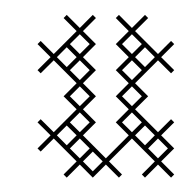

<svg xmlns="http://www.w3.org/2000/svg" viewBox="-20 -239 259 263"><path d="M111.4 -142.9 93.6 -160.7 111.4 -178.6 93.6 -196.4 111.4 -214.3 107.1 -218.6 89.3 -200.7 71.4 -218.6 67.1 -214.3 85 -196.4 53.6 -165 35.7 -182.9 31.4 -178.6 49.3 -160.7 31.4 -142.9 35.7 -138.6 53.6 -156.4 85 -125 67.1 -107.1 85 -89.3 53.6 -57.9 35.7 -75.7 31.4 -71.4 49.3 -53.6 31.4 -35.7 35.7 -31.4 53.6 -49.3 85 -17.9 67.1 0 71.4 4.3 89.3 -13.6 107.1 4.3 125 -13.6 142.9 4.3 147.1 0 129.3 -17.9 160.7 -49.3 192.1 -17.9 174.3 0 178.6 4.3 196.4 -13.6 214.3 4.3 218.6 0 200.7 -17.9 218.6 -35.7 200.7 -53.6 218.6 -71.4 214.3 -75.7 196.4 -57.9 165 -89.3 182.9 -107.1 165 -125 196.4 -156.4 214.3 -138.6 218.6 -142.9 200.7 -160.7 218.6 -178.6 214.3 -182.9 196.4 -165 165 -196.4 182.9 -214.3 178.6 -218.6 160.7 -200.7 142.9 -218.6 138.6 -214.3 156.4 -196.4 138.6 -178.6 156.4 -160.7 138.6 -142.9 156.4 -125 138.6 -107.1 156.4 -89.3 138.6 -71.4 156.4 -53.6 125 -22.1 93.6 -53.6 111.4 -71.4 93.6 -89.3 111.4 -107.1 93.6 -125ZM71.4 -67.1 85 -53.6 71.4 -40 57.9 -53.6ZM75.7 -35.7 89.3 -49.3 102.9 -35.7 89.3 -22.1ZM182.9 -35.7 196.4 -49.3 210 -35.7 196.4 -22.1ZM71.4 -174.3 85 -160.7 71.4 -147.1 57.9 -160.7ZM75.7 -142.9 89.3 -156.4 102.9 -142.9 89.3 -129.3ZM75.7 -71.4 89.3 -85 102.9 -71.4 89.3 -57.9ZM75.7 -107.1 89.3 -120.7 102.9 -107.1 89.3 -93.6ZM75.7 -178.6 89.3 -192.1 102.9 -178.6 89.3 -165ZM93.6 -17.9 107.1 -31.4 120.7 -17.9 107.1 -4.3ZM147.1 -71.4 160.7 -85 174.3 -71.4 160.7 -57.9ZM147.1 -107.1 160.7 -120.7 174.3 -107.1 160.7 -93.6ZM147.1 -142.9 160.7 -156.4 174.3 -142.9 160.7 -129.3ZM147.1 -178.6 160.7 -192.1 174.3 -178.6 160.7 -165ZM165 -53.6 178.6 -67.1 192.1 -53.6 178.6 -40ZM165 -160.7 178.6 -174.3 192.1 -160.7 178.6 -147.1Z"/></svg>

Font: Gossip Low Cross Stitch
Style: Regular
Weight: 300
Width: 3
Designer: Deborah Khodanovich
Version: Version 1.001;Glyphs 3.3.1 (3343)